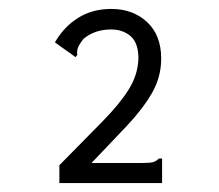

<svg xmlns="http://www.w3.org/2000/svg" viewBox="-20 -656 490 430"><path d="M113 -286Q169 -343 208.5 -383Q248 -423 268.5 -456Q289 -489 290 -525Q290 -560 272.5 -575Q255 -590 229 -590Q192 -590 167 -569Q157 -556 154.5 -549Q152 -542 153 -533L149 -528L141 -534L103 -561Q123 -596 155 -616Q187 -636 229 -636Q278 -636 309.5 -606.5Q341 -577 341 -525Q341 -483 320 -447Q299 -411 263.5 -373.5Q228 -336 185 -291H299Q316 -291 323 -293Q330 -295 336 -301H343V-246H113Z"/></svg>

Font: Inconsolata SemiCondensed
Style: Regular
Weight: 400
Width: 4
Monospace: yes
Designer: Raph Levien, Cyreal, Brenton Simpson
Foundry: Raph Levien, Cyreal, Google
Version: Version 3.001; ttfautohint (v1.8.2.53-6de2)